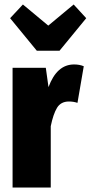

<svg xmlns="http://www.w3.org/2000/svg" viewBox="-20 -835 404 855"><path d="M353 -540 325 -377Q307 -383 287 -383Q251 -383 234 -355Q217 -327 206 -273V0H36V-533H184L196 -447Q233 -548 310 -548Q334 -548 353 -540ZM364 -754 245 -609H144L25 -754L82 -815L195 -721L308 -815Z"/></svg>

Font: Fira Sans Compressed ExtraBold
Style: Regular
Weight: 800
Width: 1
Designer: bBox Type GmbH & Carrois Corporate GbR & Edenspiekermann AG
Foundry: bBox Type GmbH & Carrois Corporate GbR & Edenspiekermann AG
Version: Version 4.301